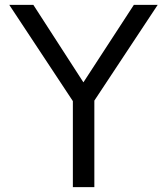

<svg xmlns="http://www.w3.org/2000/svg" viewBox="-20 -770 687 790"><path d="M368.2 -356V0H279.8V-354L18.1 -750H117.2L323.2 -431.2L530.8 -750H628.9Z"/></svg>

Font: Oakes Grotesk
Style: Regular
Weight: 400
Designer: Samuel Oakes
Foundry: Samuel Oakes
Version: Version 1.0 | wf-rip DC20170320